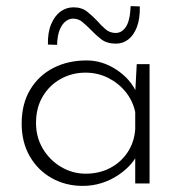

<svg xmlns="http://www.w3.org/2000/svg" viewBox="-20 -601 599 629"><path d="M251 8Q195 8 149.5 -17.5Q104 -43 77.5 -89Q51 -135 51 -196Q51 -261 79 -307.5Q107 -354 155 -378.5Q203 -403 264 -403Q316 -403 362.5 -372Q409 -341 429 -294L422 -280L428 -391H470V0H423V-121L433 -103Q426 -83 409 -63.5Q392 -44 367.5 -27.5Q343 -11 313.5 -1.5Q284 8 251 8ZM261 -32Q305 -32 340.5 -50.5Q376 -69 398 -102Q420 -135 423 -178V-234Q415 -271 391.5 -300Q368 -329 334 -346Q300 -363 260 -363Q216 -363 179 -342.5Q142 -322 120 -285Q98 -248 98 -198Q98 -152 120 -114.5Q142 -77 179.5 -54.5Q217 -32 261 -32ZM360 -458Q330 -458 311.5 -472.5Q293 -487 277 -504Q264 -517 250.5 -528.5Q237 -540 219 -540Q207 -540 195.5 -531.5Q184 -523 176 -504.5Q168 -486 167 -454L137 -455Q136 -494 147.5 -521.5Q159 -549 178 -563Q197 -577 221 -577Q248 -577 266 -562.5Q284 -548 299 -532Q312 -517 326 -505Q340 -493 359 -493Q379 -493 392.5 -513Q406 -533 408 -581L438 -580Q439 -540 428.5 -512.5Q418 -485 400 -471.5Q382 -458 360 -458Z"/></svg>

Font: Josefin Sans Thin Light
Style: Regular
Weight: 300
Version: Version 2.000